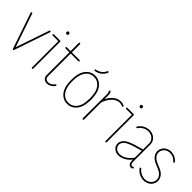

<svg xmlns="http://www.w3.org/2000/svg" viewBox="153 -1744 2742 2742"><g transform="rotate(45 1524.0 -373.0)"><path d="M220 -54 47 -562C45 -569 38 -572 31 -570C24 -568 21 -561 23 -554L208 -11C210 -6 214 -2 220 -2C226 -2 230 -6 232 -11L417 -554C419 -560 416 -568 409 -570C402 -572 395 -569 393 -562Z M602 -570H476C469 -570 464 -565 464 -558C464 -551 469 -546 476 -546H590V-15C590 -8 595 -2 602 -2C609 -2 614 -8 614 -15V-558C614 -565 609 -570 602 -570ZM604 -748C590 -748 580 -737 580 -723C580 -709 590 -698 604 -698C618 -698 628 -709 628 -723C628 -737 618 -748 604 -748Z M840 -78V-546H996C1003 -546 1008 -551 1008 -558C1008 -565 1003 -570 996 -570H840V-735C840 -742 834 -748 827 -748C820 -748 814 -742 814 -735V-570H736C729 -570 724 -565 724 -558C724 -551 729 -546 736 -546H814V-77C815 -68 817 -59 820 -50C828 -33 842 -19 858 -11C871 -5 886 -2 900 -2C903 -2 907 -2 910 -3C932 -5 953 -13 971 -24C989 -35 1005 -50 1017 -68C1021 -73 1020 -81 1014 -85C1009 -89 1001 -88 997 -82C986 -67 973 -55 958 -45C942 -35 925 -29 908 -27C905 -27 903 -27 900 -27C889 -27 878 -29 869 -34C857 -39 848 -49 843 -60C841 -65 840 -72 840 -78Z M1344 -647C1374 -667 1398 -697 1412 -730C1415 -736 1412 -744 1406 -746C1400 -749 1392 -746 1390 -740C1377 -711 1356 -685 1330 -667C1308 -652 1282 -642 1255 -638C1248 -637 1244 -631 1245 -624C1246 -617 1252 -613 1259 -614C1289 -618 1319 -629 1344 -647ZM1136 -286C1136 -288 1136 -290 1136 -292C1136 -336 1140 -380 1154 -421C1167 -462 1192 -500 1228 -523C1254 -539 1276 -546 1310 -546C1340 -546 1366 -541 1395 -523C1431 -500 1456 -462 1469 -421C1482 -380 1486 -336 1487 -292V-284C1487 -283 1487 -283 1487 -283C1487 -283 1487 -282 1487 -282C1486 -237 1482 -192 1469 -151C1456 -110 1431 -72 1395 -49C1366 -31 1340 -26 1310 -26C1276 -26 1254 -33 1228 -49C1192 -72 1167 -110 1154 -151C1140 -192 1136 -236 1136 -281C1136 -283 1136 -284 1136 -286ZM1493 -143C1506 -183 1510 -226 1512 -267C1512 -268 1512 -269 1512 -271C1512 -272 1512 -279 1512 -292C1511 -337 1507 -384 1493 -429C1478 -474 1450 -517 1408 -544C1375 -565 1344 -571 1310 -571C1272 -571 1243 -562 1215 -544C1172 -517 1145 -474 1130 -429C1116 -386 1112 -341 1111 -297C1111 -294 1111 -291 1111 -286C1111 -281 1111 -277 1111 -274C1112 -231 1116 -186 1130 -143C1145 -98 1172 -55 1215 -28C1243 -10 1272 -1 1310 -1C1344 -1 1375 -7 1408 -28C1450 -55 1478 -98 1493 -143Z M1675 -481C1662 -463 1651 -445 1641 -426V-512C1641 -516 1641 -520 1641 -524C1639 -538 1634 -552 1627 -565C1623 -570 1615 -572 1609 -569C1604 -565 1602 -557 1605 -551C1611 -542 1615 -532 1616 -521C1616 -518 1617 -515 1617 -512L1615 -15C1615 -8 1621 -3 1628 -2C1635 -2 1640 -8 1641 -15V-358C1653 -396 1671 -433 1695 -465C1712 -488 1733 -509 1757 -523C1780 -537 1806 -546 1832 -546H1835C1854 -545 1873 -540 1889 -532C1895 -529 1903 -531 1906 -537C1909 -543 1907 -551 1901 -554C1880 -564 1858 -570 1835 -570H1832C1801 -570 1770 -561 1744 -545C1716 -528 1694 -505 1675 -481Z M2087 -570H1961C1954 -570 1949 -565 1949 -558C1949 -551 1954 -546 1961 -546H2075V-15C2075 -8 2080 -2 2087 -2C2094 -2 2099 -8 2099 -15V-558C2099 -565 2094 -570 2087 -570ZM2089 -748C2075 -748 2065 -737 2065 -723C2065 -709 2075 -698 2089 -698C2103 -698 2113 -709 2113 -723C2113 -737 2103 -748 2089 -748Z M2321 -210C2387 -244 2464 -258 2539 -282V-143C2520 -115 2498 -91 2472 -71C2444 -50 2414 -34 2381 -27C2370 -25 2359 -23 2348 -23C2342 -23 2336 -24 2330 -25C2314 -27 2297 -33 2284 -42C2270 -51 2259 -64 2253 -78C2248 -89 2246 -100 2246 -111C2246 -116 2246 -121 2247 -126C2251 -144 2260 -161 2273 -175C2281 -184 2295 -197 2321 -210ZM2317 -546C2289 -529 2264 -506 2246 -479C2242 -473 2243 -465 2249 -462C2255 -458 2263 -459 2266 -465C2282 -489 2304 -510 2330 -524C2355 -538 2383 -546 2412 -546C2441 -545 2470 -537 2492 -521C2515 -504 2532 -479 2537 -452C2538 -446 2539 -439 2539 -433V-308C2463 -284 2383 -270 2309 -232C2290 -222 2270 -209 2255 -192C2239 -175 2227 -154 2223 -130C2222 -124 2221 -118 2221 -111C2221 -97 2224 -82 2230 -68C2238 -49 2253 -33 2270 -21C2287 -9 2307 -2 2327 0C2334 1 2341 2 2348 2C2361 2 2374 0 2387 -3C2424 -11 2457 -29 2487 -51C2506 -66 2523 -84 2539 -104V-78V-77V-76C2539 -61 2542 -45 2550 -31C2554 -24 2559 -18 2566 -13C2573 -8 2581 -4 2590 -3C2592 -2 2595 -2 2597 -2C2609 -2 2620 -6 2629 -13C2634 -18 2635 -26 2631 -31C2626 -36 2618 -37 2613 -33C2609 -29 2603 -27 2597 -27C2596 -27 2595 -27 2594 -27C2590 -28 2585 -30 2581 -33C2577 -36 2574 -40 2571 -44C2566 -53 2564 -64 2563 -76V-77V-78V-433C2563 -441 2563 -449 2561 -457C2555 -491 2535 -521 2507 -541C2480 -561 2446 -570 2413 -570H2412C2379 -570 2346 -561 2317 -546Z M2908 -534C2931 -524 2952 -508 2968 -488C2972 -482 2980 -482 2985 -486C2991 -490 2991 -498 2987 -503C2969 -526 2945 -545 2918 -557C2896 -566 2871 -571 2847 -571C2842 -571 2836 -571 2831 -571C2808 -568 2785 -561 2765 -549C2745 -537 2728 -520 2717 -499C2706 -480 2700 -458 2700 -435C2700 -429 2701 -423 2701 -416C2706 -388 2720 -362 2739 -341C2769 -309 2810 -293 2848 -278C2886 -263 2923 -248 2949 -221C2970 -200 2984 -171 2984 -142V-141C2984 -112 2971 -83 2950 -62C2935 -48 2916 -37 2895 -31C2882 -27 2869 -25 2855 -25C2847 -25 2839 -26 2831 -27C2785 -34 2742 -60 2714 -97C2710 -102 2702 -103 2696 -99C2691 -95 2690 -87 2694 -81C2727 -39 2775 -10 2828 -2C2837 -1 2846 0 2855 0C2871 0 2887 -3 2902 -7C2927 -14 2949 -26 2968 -44C2993 -69 3009 -105 3009 -141V-142C3008 -178 2992 -213 2967 -239C2936 -270 2895 -286 2857 -301C2820 -316 2783 -332 2757 -359C2744 -373 2730 -394 2726 -420C2725 -425 2725 -430 2725 -435C2725 -453 2730 -472 2739 -487C2748 -504 2762 -518 2778 -528C2795 -538 2814 -544 2833 -546C2838 -546 2843 -546 2847 -546C2868 -546 2889 -542 2908 -534Z"/></g></svg>

Font: LS
Style: Light
Weight: 300
Designer: BSozoo
Foundry: BSozoo
Version: Version 001.000